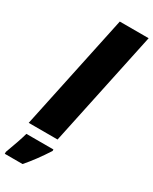

<svg xmlns="http://www.w3.org/2000/svg" viewBox="-268 -817 875 1095"><g transform="rotate(30 169.5 -269.5)"><path d="M170 -760H360L199 0H9ZM-21 208Q15 112 29 61H207V71Q151 158 96 221H-21Z"/></g></svg>

Font: Noto Sans Display Black
Style: Italic
Weight: 900
Italic angle: -12°
Designer: Monotype Design team
Foundry: Monotype Imaging Inc.
Version: Version 1.000